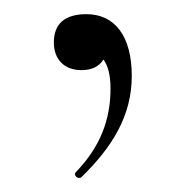

<svg xmlns="http://www.w3.org/2000/svg" viewBox="-20 -91 262 271"><path d="M102 -71C71 -71 56 -57 56 -31C56 -8 70 8 95 8C109 8 120 3 126 -7C132 1 136 14 136 34C136 77 122 116 87 152C83 156 90 163 95 159C139 116 166 72 166 16C166 -40 142 -71 102 -71Z"/></svg>

Font: Cormorant SC
Style: Regular
Weight: 400
Designer: Christian Thalmann (Catharsis Fonts)
Version: Version 1.000;PS 001.000;hotconv 1.0.70;makeotf.lib2.5.58329